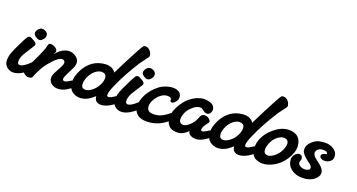

<svg xmlns="http://www.w3.org/2000/svg" viewBox="-97 -990 2720 1464"><g transform="rotate(20 1262.5 -258.5)"><path d="M147.9 -374Q160.6 -363.8 161.6 -349.6Q162.6 -335.4 156.2 -324.5Q149.9 -313.5 140.1 -306.2Q119.1 -285.2 83 -314Q56.2 -337.4 86.9 -372.1Q110.4 -397 147.9 -374ZM23.9 -278.8Q28.3 -289.1 38.6 -293.2Q48.8 -297.4 58.1 -292Q62.5 -289.6 69.3 -285.9Q76.2 -282.2 80.6 -279.8Q85 -277.3 90.6 -273.7Q96.2 -270 98.9 -266.8Q101.6 -263.7 103.5 -259.8Q105.5 -255.9 104.7 -251.5Q104 -247.1 101.1 -242.2L45.9 -154.8Q35.2 -136.2 29.5 -116.5Q23.9 -96.7 26.9 -82Q29.8 -67.4 43 -65.9Q75.7 -63 150.9 -142.1Q167 -160.2 181.4 -155.8Q195.8 -151.4 196.3 -135.5Q196.8 -119.6 186 -106Q84 8.3 11.2 3.9Q-3.9 3.9 -19.5 -4.4Q-35.2 -12.7 -43 -22.9Q-84 -69.3 -21 -190.9Q-16.1 -200.7 -7.1 -219.7Q2 -238.8 9.3 -253.2Q16.6 -267.6 23.9 -278.8Z M438 -78.1Q457 -91.8 471.7 -95Q486.3 -98.1 492.7 -92.3Q499 -86.4 500 -76.9Q501 -67.4 493.4 -54.7Q485.8 -42 472.2 -32.2Q419.4 8.3 367.2 3.9Q351.6 2.4 337.2 -5.6Q322.8 -13.7 314.9 -23.9Q304.7 -38.1 303.7 -53.7Q302.7 -69.3 308.3 -84.7Q314 -100.1 326.2 -121.1Q354 -170.4 357.9 -186Q362.3 -203.6 353 -212.9Q346.2 -219.2 336.9 -219.5Q327.6 -219.7 318.8 -215.8Q310.1 -211.9 300.3 -204.6Q290.5 -197.3 283.7 -190.7Q276.9 -184.1 270 -176.8Q239.3 -144.5 222.2 -119.6Q205.1 -94.7 187 -56.2Q182.1 -46.9 178 -36.4Q173.8 -25.9 172.1 -20.5Q170.4 -15.1 167 -10.7Q163.6 -6.3 158.2 -4.9Q132.3 5.4 108.2 -11.7Q84 -28.8 90.8 -47.9Q90.8 -48.3 96.9 -59.8Q103 -71.3 113 -90.3Q123 -109.4 134.3 -131.8Q145.5 -154.3 158 -182.1Q170.4 -210 180.2 -233.9Q187 -249.5 190.9 -266.6Q194.8 -283.7 197.3 -290Q200.7 -296.4 210.4 -297.9Q220.2 -299.3 231.7 -295.7Q243.2 -292 253.4 -285.6Q263.7 -279.3 268.6 -269.5Q273.4 -259.8 269 -250Q267.1 -244.6 263.7 -239.3Q260.3 -233.9 259.3 -231Q293.9 -276.4 335.7 -290Q377.4 -303.7 413.1 -282.2Q470.2 -248 435.1 -179.2Q405.8 -122.6 397.7 -102.1Q389.6 -81.5 394 -74.2Q403.8 -57.1 438 -78.1Z M812.5 -91.8Q828.1 -100.1 842.3 -95.5Q856.4 -90.8 857.9 -77.6Q859.4 -64.5 843.8 -45.9Q806.6 -14.2 770.8 -1.2Q734.9 11.7 710.7 5.1Q686.5 -1.5 678.7 -23.9Q677.7 -27.3 676.8 -33.4Q675.8 -39.6 674.8 -43L654.8 -25.9Q626.5 -2 596.2 6.6Q565.9 15.1 541.7 10.7Q517.6 6.3 498.5 -7.8Q467.3 -31.2 464.4 -78.4Q461.4 -125.5 491.7 -184.1Q548.8 -288.6 657.7 -295.9Q686 -297.9 708.7 -288.1Q731.4 -278.3 742.7 -258.8L777.8 -329.1Q789.6 -352.5 803 -378.7Q816.4 -404.8 832.5 -435.1Q848.6 -465.3 856.4 -480Q875.5 -515.6 882.8 -522.9Q887.2 -529.3 902.1 -528.6Q917 -527.8 927.7 -519Q943.4 -507.3 950.4 -488.8Q957.5 -470.2 950.7 -460Q944.8 -451.2 926.8 -428Q908.7 -404.8 900.4 -392.1Q822.3 -269 778.8 -169.9Q772 -154.3 767.3 -143.1Q762.7 -131.8 758.3 -119.1Q753.9 -106.4 752.4 -97.9Q751 -89.4 751 -82Q751 -74.7 754.9 -71.5Q758.8 -68.4 765.6 -68.8Q782.7 -70.3 812.5 -91.8ZM559.6 -64.9Q586.4 -51.3 623.8 -76.7Q661.1 -102.1 680.7 -146Q686 -157.7 689 -170.4Q691.9 -183.1 691.9 -195.8Q691.9 -208.5 685.3 -217.8Q678.7 -227.1 665.5 -230Q636.2 -236.8 604 -212.9Q571.8 -189 553.7 -142.1Q549.3 -130.4 546.6 -116.7Q543.9 -103 546.4 -86.9Q548.8 -70.8 559.6 -64.9Z M1024.4 -374Q1037.1 -363.8 1038.1 -349.6Q1039.1 -335.4 1032.7 -324.5Q1026.4 -313.5 1016.6 -306.2Q995.6 -285.2 959.5 -314Q932.6 -337.4 963.4 -372.1Q986.8 -397 1024.4 -374ZM900.4 -278.8Q904.8 -289.1 915 -293.2Q925.3 -297.4 934.6 -292Q939 -289.6 945.8 -285.9Q952.6 -282.2 957 -279.8Q961.4 -277.3 967 -273.7Q972.7 -270 975.3 -266.8Q978 -263.7 980 -259.8Q981.9 -255.9 981.2 -251.5Q980.5 -247.1 977.5 -242.2L922.4 -154.8Q911.6 -136.2 906 -116.5Q900.4 -96.7 903.3 -82Q906.2 -67.4 919.4 -65.9Q952.1 -63 1027.3 -142.1Q1043.5 -160.2 1057.9 -155.8Q1072.3 -151.4 1072.8 -135.5Q1073.2 -119.6 1062.5 -106Q960.4 8.3 887.7 3.9Q872.6 3.9 856.9 -4.4Q841.3 -12.7 833.5 -22.9Q792.5 -69.3 855.5 -190.9Q860.4 -200.7 869.4 -219.7Q878.4 -238.8 885.7 -253.2Q893.1 -267.6 900.4 -278.8Z M1272.5 -267.1Q1282.2 -236.3 1259.3 -210.9Q1243.7 -192.9 1229 -194.3Q1219.2 -195.8 1219.2 -208Q1217.8 -222.2 1210 -226.6Q1202.1 -231 1186 -231Q1160.2 -231 1135.5 -212.9Q1110.8 -194.8 1093.3 -165Q1076.7 -137.2 1076.2 -112.1Q1075.7 -86.9 1091.3 -73.2Q1099.1 -66.4 1116 -63.7Q1132.8 -61 1155.5 -64.5Q1178.2 -67.9 1198.2 -78.1Q1217.3 -87.9 1234.4 -100.6Q1251.5 -113.3 1261 -121.1Q1270.5 -128.9 1274.4 -129.9Q1285.6 -132.3 1296.6 -119.4Q1307.6 -106.4 1303.2 -95.2Q1298.3 -82.5 1264.6 -55.2Q1231 -27.8 1198.2 -13.2Q1156.2 5.9 1106.2 7.3Q1056.2 8.8 1028.3 -11.2Q961.4 -64 1020.5 -179.2Q1042.5 -215.8 1069.3 -242.2Q1096.2 -268.6 1120.1 -281Q1144 -293.5 1168.2 -299.1Q1192.4 -304.7 1209.2 -304Q1226.1 -303.2 1238.3 -298.8Q1264.6 -290 1272.5 -267.1Z M1570.8 -88.9Q1601.6 -108.9 1612.3 -93.3Q1621.1 -80.1 1608.9 -56.6Q1600.1 -40.5 1584 -29.8Q1553.7 -7.8 1524.9 1Q1503.9 6.8 1484.4 4.2Q1464.8 1.5 1451.7 -7.8Q1436 -18.6 1434.1 -37.1Q1418.5 -16.6 1388.7 -2.7Q1358.9 11.2 1319.8 3.9Q1293.9 -1 1278.3 -18.6Q1262.7 -36.1 1258.8 -58.6Q1254.9 -81.1 1256.8 -102.5Q1258.8 -124 1265.1 -141.1Q1278.3 -174.8 1296.9 -202.1Q1315.4 -229.5 1332.5 -245.6Q1349.6 -261.7 1369.1 -273.9Q1388.7 -286.1 1400.9 -291Q1413.1 -295.9 1424.8 -298.8Q1450.7 -306.2 1473.9 -303.2Q1497.1 -300.3 1510.3 -295.2Q1523.4 -290 1529.8 -284.2Q1540.5 -274.9 1544.4 -261.7Q1548.3 -248.5 1545.4 -237.5Q1542.5 -226.6 1535.6 -217.5Q1528.8 -208.5 1517.6 -206.5Q1506.3 -204.6 1494.1 -210Q1487.8 -213.4 1479 -220.5Q1470.2 -227.5 1464.8 -230.7Q1459.5 -233.9 1447.8 -233.2Q1436 -232.4 1418.9 -225.1Q1402.8 -218.3 1378.9 -194.1Q1355 -169.9 1345.7 -141.1Q1324.2 -75.2 1360.8 -64.9Q1395.5 -55.2 1442.9 -111.8Q1454.1 -125.5 1463.6 -148.9Q1473.1 -172.4 1474.1 -173.8Q1487.8 -190.4 1507.1 -189.2Q1526.4 -188 1542 -174.3Q1557.6 -160.6 1551.8 -148.9Q1551.3 -147.5 1548.8 -144Q1546.4 -140.6 1540.5 -132.8Q1534.7 -125 1528.8 -116.2Q1518.6 -102.1 1515.4 -86.9Q1512.2 -71.8 1521 -67.9Q1532.7 -64 1570.8 -88.9Z M1931.6 -91.8Q1947.3 -100.1 1961.4 -95.5Q1975.6 -90.8 1977.1 -77.6Q1978.5 -64.5 1962.9 -45.9Q1925.8 -14.2 1889.9 -1.2Q1854 11.7 1829.8 5.1Q1805.7 -1.5 1797.9 -23.9Q1796.9 -27.3 1795.9 -33.4Q1794.9 -39.6 1793.9 -43L1773.9 -25.9Q1745.6 -2 1715.3 6.6Q1685.1 15.1 1660.9 10.7Q1636.7 6.3 1617.7 -7.8Q1586.4 -31.2 1583.5 -78.4Q1580.6 -125.5 1610.8 -184.1Q1668 -288.6 1776.9 -295.9Q1805.2 -297.9 1827.9 -288.1Q1850.6 -278.3 1861.8 -258.8L1897 -329.1Q1908.7 -352.5 1922.1 -378.7Q1935.5 -404.8 1951.7 -435.1Q1967.8 -465.3 1975.6 -480Q1994.6 -515.6 2002 -522.9Q2006.3 -529.3 2021.2 -528.6Q2036.1 -527.8 2046.9 -519Q2062.5 -507.3 2069.6 -488.8Q2076.7 -470.2 2069.8 -460Q2064 -451.2 2045.9 -428Q2027.8 -404.8 2019.5 -392.1Q1941.4 -269 1897.9 -169.9Q1891.1 -154.3 1886.5 -143.1Q1881.8 -131.8 1877.4 -119.1Q1873 -106.4 1871.6 -97.9Q1870.1 -89.4 1870.1 -82Q1870.1 -74.7 1874 -71.5Q1877.9 -68.4 1884.8 -68.8Q1901.9 -70.3 1931.6 -91.8ZM1678.7 -64.9Q1705.6 -51.3 1742.9 -76.7Q1780.3 -102.1 1799.8 -146Q1805.2 -157.7 1808.1 -170.4Q1811 -183.1 1811 -195.8Q1811 -208.5 1804.4 -217.8Q1797.9 -227.1 1784.7 -230Q1755.4 -236.8 1723.1 -212.9Q1690.9 -189 1672.9 -142.1Q1668.5 -130.4 1665.8 -116.7Q1663.1 -103 1665.5 -86.9Q1668 -70.8 1678.7 -64.9Z M1963.9 -176.8Q1995.6 -236.8 2061 -278.8Q2125 -315.9 2186 -298.8Q2231.9 -285.2 2245.4 -235.8Q2258.8 -186.5 2231.9 -130.9Q2201.2 -69.3 2153.8 -35.2Q2108.4 -2.9 2062.3 4.9Q2016.1 12.7 1979 -8.8Q1947.3 -29.8 1942.9 -78.6Q1938.5 -127.4 1963.9 -176.8ZM2038.1 -69.8Q2064.5 -56.2 2101.1 -81.5Q2137.7 -106.9 2156.7 -149.9Q2162.1 -161.6 2165.3 -174.1Q2168.5 -186.5 2168.5 -199Q2168.5 -211.4 2162.1 -220.7Q2155.8 -230 2143.1 -232.9Q2113.8 -239.7 2081.3 -216.1Q2048.8 -192.4 2031.7 -146Q2027.3 -134.3 2024.7 -120.8Q2022 -107.4 2024.7 -91.6Q2027.3 -75.7 2038.1 -69.8Z M2531.7 -263.2Q2541.5 -246.1 2540.8 -226.6Q2540 -207 2528.8 -195.8Q2504.9 -172.9 2474.6 -174.8Q2459 -175.8 2448.7 -182.4Q2438.5 -189 2438 -200.2Q2437.5 -211.4 2446.8 -217.5Q2456.1 -223.6 2473.6 -227.1Q2482.4 -228.5 2478 -236.8Q2472.7 -246.6 2457 -249Q2429.7 -252.4 2415 -245.1Q2397.9 -236.8 2391.6 -224.4Q2385.3 -211.9 2387.7 -201.2Q2393.1 -182.1 2419.9 -162.1Q2450.7 -139.6 2466.1 -124.3Q2481.4 -108.9 2485.8 -95.2Q2497.1 -61 2465.6 -30.3Q2434.1 0.5 2377.9 4.9Q2349.1 6.8 2321.3 0.5Q2293.5 -5.9 2269 -25.4Q2244.6 -44.9 2236.8 -75.2Q2225.6 -116.7 2252.9 -144Q2267.1 -158.2 2283.7 -158.2Q2294.4 -158.2 2301.8 -151.1Q2309.1 -144 2309.6 -132.8Q2311 -126.5 2308.6 -117.2Q2299.3 -99.6 2306.2 -86.9Q2313 -74.2 2330.8 -67.4Q2348.6 -60.5 2367.7 -63Q2384.3 -65.4 2392.1 -72Q2399.9 -78.6 2397.9 -90.8Q2396 -104 2370.6 -122.1Q2312 -163.6 2304.7 -193.8Q2298.8 -229 2324.5 -258.3Q2350.1 -287.6 2381.8 -298.8Q2439 -312.5 2476.3 -301.8Q2513.7 -291 2531.7 -263.2Z"/></g></svg>

Font: Florida Vibes
Style: Regular
Weight: 400
Italic angle: -30°
Designer: Turbologo.com
Foundry: Turbologo.com
Version: Version 1.000;hotconv 1.0.109;makeotfexe 2.5.65596